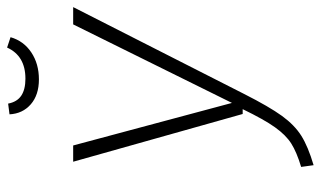

<svg xmlns="http://www.w3.org/2000/svg" viewBox="-206 -710 926 555"><g transform="rotate(-90 257.5 -432.0)"><path d="M264 -190Q227 -117 200.5 -80.5Q174 -44 143 -24.5Q112 -5 58 11L53 -25Q96 -38 120.5 -53.5Q145 -69 167.5 -100.5Q190 -132 220 -194H206L68 -684H115L238 -225L465 -684H515ZM205 -868 236 -872Q241 -846 259 -834Q277 -822 308 -822Q374 -822 398 -875L428 -865Q417 -827 384 -805Q351 -783 306 -783Q261 -783 234 -806.5Q207 -830 205 -868Z"/></g></svg>

Font: Fira Sans Condensed ExtraLight
Style: Italic
Weight: 275
Width: 3
Italic angle: -8°
Designer: Carrois Corporate & Edenspiekermann AG
Foundry: Carrois Corporate GbR & Edenspiekermann AG
Version: Version 4.203